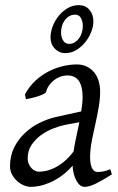

<svg xmlns="http://www.w3.org/2000/svg" viewBox="-20 -708 460 748"><path d="M266.6 -117.7Q270.5 -144.5 276.9 -173.6Q283.2 -202.6 289.1 -231.9L231.9 -221.2Q211.4 -216.8 186.3 -207Q161.1 -197.3 139.2 -181.2Q117.2 -165 102.5 -142.8Q87.9 -120.6 87.9 -91.8Q87.9 -77.6 92.8 -67.6Q97.7 -57.6 104.2 -51.3Q110.8 -44.9 118.2 -42Q125.5 -39.1 130.9 -39.1Q142.1 -39.1 157.7 -42Q173.3 -44.9 191.2 -53.5Q209 -62 228.3 -77.4Q247.6 -92.8 266.6 -117.7ZM416 -28.8Q379.4 -5.4 353.3 7.3Q327.1 20 309.1 20Q300.8 20 293 14.4Q285.2 8.8 278.8 -2Q272.5 -12.7 268.1 -28.1Q263.7 -43.5 262.7 -62.5Q241.2 -38.1 218.5 -22Q195.8 -5.9 174.1 3.4Q152.3 12.7 133.3 16.4Q114.3 20 101.1 20Q86.9 20 72.5 13.9Q58.1 7.8 46.1 -3.2Q34.2 -14.2 26.6 -28.6Q19 -43 19 -60.1Q19 -100.6 34.9 -132.8Q50.8 -165 76.4 -189.2Q102.1 -213.4 133.5 -229Q165 -244.6 196.8 -252L296.4 -273.9Q301.8 -305.2 301.8 -331.1Q301.8 -348.1 298.8 -363.3Q295.9 -378.4 289.3 -389.6Q282.7 -400.9 271.2 -407.5Q259.8 -414.1 243.2 -414.1Q227.5 -414.1 213.6 -408.7Q199.7 -403.3 188.7 -394.3Q177.7 -385.3 169.9 -373.5Q162.1 -361.8 159.2 -349.1Q158.2 -346.2 149.9 -341.8Q141.6 -337.4 129.9 -333.5Q118.2 -329.6 104.7 -326.4Q91.3 -323.2 81.1 -321.8L77.1 -339.8Q93.8 -371.6 118.4 -394Q143.1 -416.5 170.7 -430.4Q198.2 -444.3 226.6 -450.7Q254.9 -457 278.8 -457Q300.8 -457 317.9 -448.7Q335 -440.4 346.7 -426.3Q358.4 -412.1 364.3 -392.6Q370.1 -373 370.1 -351.1Q370.1 -322.8 364.7 -291.5Q359.4 -260.3 352.5 -229.2Q345.7 -198.2 339.6 -169.7Q333.5 -141.1 332 -118.2Q330.1 -96.7 331.5 -81.5Q333 -66.4 336.9 -56.6Q340.8 -46.9 346.7 -42.5Q352.5 -38.1 359.9 -38.1Q373.5 -38.1 385.7 -40.8Q397.9 -43.5 409.2 -48.8ZM302.7 -606.9Q302.7 -624 295.4 -637.5Q288.1 -650.9 272.9 -650.9Q259.3 -650.9 249 -644.5Q238.8 -638.2 231.7 -628.2Q224.6 -618.2 221.2 -606Q217.8 -593.8 217.8 -582Q217.8 -564 225.8 -550.5Q233.9 -537.1 249 -537.1Q262.2 -537.1 272.2 -543.7Q282.2 -550.3 289.1 -560.3Q295.9 -570.3 299.3 -582.8Q302.7 -595.2 302.7 -606.9ZM343.8 -625Q343.8 -605 335.2 -583.3Q326.7 -561.5 311.8 -543.2Q296.9 -524.9 277.1 -512.9Q257.3 -501 234.9 -501Q222.2 -501 211.4 -505.9Q200.7 -510.7 192.9 -519Q185.1 -527.3 180.9 -538.1Q176.8 -548.8 176.8 -561Q176.8 -583 185.3 -605.5Q193.8 -627.9 208.7 -646.2Q223.6 -664.6 243.7 -676.3Q263.7 -688 286.6 -688Q312.5 -688 328.1 -670.2Q343.8 -652.3 343.8 -625Z"/></svg>

Font: Gentium Plus Phon
Style: Italic
Weight: 400
Italic angle: -8°
Designer: J. Victor Gaultney, Annie Olsen, Iska Routamaa, Becca Hirsbrunner
Foundry: SIL International
Version: Version 5.000